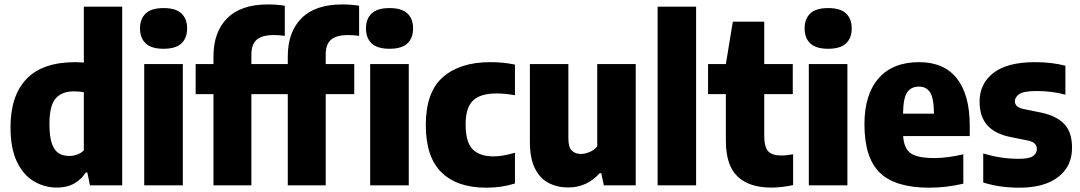

<svg xmlns="http://www.w3.org/2000/svg" viewBox="-20 -838 4884 868"><path d="M237.5 10Q181.5 10 133.8 -18Q86 -46 56.8 -106.2Q27.5 -166.5 27.5 -263Q27.5 -405.5 100 -481.2Q172.5 -557 321 -557Q331 -557 340.5 -556.2Q350 -555.5 359 -555V-808H532.5V0H386.5L375 -58H367.5Q348 -27 315.5 -8.5Q283 10 237.5 10ZM292.5 -133Q311 -133 328.8 -139.2Q346.5 -145.5 359 -158.5V-421Q349.5 -423 337 -424Q324.5 -425 314 -425Q259.5 -425 231.5 -392.8Q203.5 -360.5 203.5 -277.5Q203.5 -219.5 214.8 -188.2Q226 -157 246 -145Q266 -133 292.5 -133Z M632 0V-548.5H806.5V0ZM719.5 -617.5Q664.5 -617.5 638.8 -641.8Q613 -666 613 -709.5Q613 -753 638.8 -777.2Q664.5 -801.5 719.5 -801.5Q774.5 -801.5 800.2 -777.2Q826 -753 826 -709.5Q826 -666 800.2 -641.8Q774.5 -617.5 719.5 -617.5Z M945 0V-412.5H864.5V-548.5H945V-582Q945 -693.5 1007.2 -755.8Q1069.5 -818 1191.5 -818Q1231.5 -818 1267.5 -812V-676Q1240.5 -679.5 1218.5 -679.5Q1164 -679.5 1140.2 -658.2Q1116.5 -637 1116.5 -592V-548.5H1245.5V-412.5H1116.5V0Z M1281 0V-412.5H1200.5V-548.5H1281V-582Q1281 -693.5 1343.2 -755.8Q1405.5 -818 1527.5 -818Q1567.5 -818 1603.5 -812V-676Q1576.5 -679.5 1554.5 -679.5Q1500 -679.5 1476.2 -658.2Q1452.5 -637 1452.5 -592V-548.5H1581.5V-412.5H1452.5V0Z M1653.5 0V-548.5H1828V0ZM1741 -617.5Q1686 -617.5 1660.2 -641.8Q1634.5 -666 1634.5 -709.5Q1634.5 -753 1660.2 -777.2Q1686 -801.5 1741 -801.5Q1796 -801.5 1821.8 -777.2Q1847.5 -753 1847.5 -709.5Q1847.5 -666 1821.8 -641.8Q1796 -617.5 1741 -617.5Z M2178.5 10.5Q2046.5 10.5 1975.8 -58.8Q1905 -128 1905 -273Q1905 -421.5 1982.2 -489.2Q2059.5 -557 2195.5 -557Q2256.5 -557 2308 -546V-407.5Q2263.5 -415.5 2224.5 -415.5Q2151.5 -415.5 2118.2 -383.2Q2085 -351 2085 -275.5Q2085 -195 2116.8 -163Q2148.5 -131 2211.5 -131Q2251.5 -131 2308 -147.5V-8.5Q2248.5 10.5 2178.5 10.5Z M2549 9.5Q2499.5 9.5 2460.2 -10.8Q2421 -31 2398.2 -76.8Q2375.5 -122.5 2375.5 -198.5V-548.5H2549.5V-212Q2549.5 -172 2565.2 -157Q2581 -142 2606 -142Q2624.5 -142 2645.5 -150.8Q2666.5 -159.5 2680 -176.5V-548.5H2854V0H2710L2698 -55H2691Q2633.5 9.5 2549 9.5Z M2953 0V-808H3127V0Z M3466 10Q3367.5 10 3314.5 -40Q3261.5 -90 3261.5 -201.5V-412.5H3181V-548.5H3261.5L3293 -740H3435V-548.5H3564V-412.5H3435V-225Q3435 -173.5 3452.8 -154.2Q3470.5 -135 3513.5 -135Q3525.5 -135 3537.8 -136.5Q3550 -138 3565.5 -140.5V-1.5Q3545 3.5 3518.2 6.8Q3491.5 10 3466 10Z M3636.5 0V-548.5H3811V0ZM3724 -617.5Q3669 -617.5 3643.2 -641.8Q3617.5 -666 3617.5 -709.5Q3617.5 -753 3643.2 -777.2Q3669 -801.5 3724 -801.5Q3779 -801.5 3804.8 -777.2Q3830.5 -753 3830.5 -709.5Q3830.5 -666 3804.8 -641.8Q3779 -617.5 3724 -617.5Z M4181 10.5Q4027.5 10.5 3957.8 -57Q3888 -124.5 3888 -275.5Q3888 -411 3952 -484Q4016 -557 4135 -557Q4248 -557 4306 -483.2Q4364 -409.5 4364 -270V-223H4063Q4066.5 -167 4096.8 -145.2Q4127 -123.5 4204.5 -123.5Q4235 -123.5 4268.2 -128Q4301.5 -132.5 4335 -140.5V-7.5Q4293 2 4256 6.2Q4219 10.5 4181 10.5ZM4134 -446.5Q4099.5 -446.5 4081.5 -421Q4063.5 -395.5 4062.5 -324H4202.5Q4201.5 -395.5 4184.5 -421Q4167.5 -446.5 4134 -446.5Z M4589.5 10.5Q4545.5 10.5 4504 4.8Q4462.5 -1 4425 -13V-144.5Q4461 -133 4502.2 -126.5Q4543.5 -120 4586.5 -120Q4631.5 -120 4649.5 -132Q4667.5 -144 4667.5 -164.5Q4667.5 -193.5 4630 -202L4546.5 -219Q4477.5 -233 4443 -272.2Q4408.5 -311.5 4408.5 -379Q4408.5 -459.5 4471 -508.2Q4533.5 -557 4659 -557Q4697.5 -557 4732.5 -552.8Q4767.5 -548.5 4796.5 -541V-410Q4735.5 -426.5 4666.5 -426.5Q4607.5 -426.5 4587.8 -412.5Q4568 -398.5 4568 -380.5Q4568 -354 4605.5 -345.5L4689 -328.5Q4756 -314 4791.2 -277.5Q4826.5 -241 4826.5 -169.5Q4826.5 -85.5 4763.5 -37.5Q4700.5 10.5 4589.5 10.5Z"/></svg>

Font: Encode Sans Semi Condensed ExtraBold
Style: Regular
Weight: 800
Width: 4
Designer: Multiple Designers
Foundry: Impallari Type
Version: Version 3.000; ttfautohint (v1.8.3) -l 8 -r 50 -G 200 -x 14 